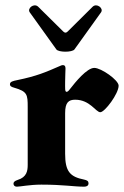

<svg xmlns="http://www.w3.org/2000/svg" viewBox="-20 -701 470 729"><path d="M44 7.8C56.8 7.8 93 0 137.1 0C219.8 0 260.7 7.8 299 7.8C306.1 7.8 316.1 6 316.1 -5C316.1 -12.8 311.4 -16.7 299 -19.2C246.1 -29.8 227.3 -49.7 227.3 -117.2V-271.3C227.3 -312.5 240.8 -322.4 265.6 -322.4C321.7 -322.4 343.8 -274.9 360.8 -274.9C377.8 -274.9 430.4 -345.2 430.4 -375.7C430.4 -397 364.3 -443.2 338.1 -443.2C309.7 -443.2 265.6 -388.5 245.7 -362.9C240.1 -355.1 235.8 -352.3 233 -352.3C225.9 -352.3 227.3 -365.1 227.3 -391.3C227.3 -409.1 228.7 -433.2 228.7 -441.1C228.7 -449.9 225.5 -453.8 218.8 -453.8C215.2 -453.8 213.8 -453.1 208.8 -451C152 -426.1 118.6 -411.9 46.2 -397C28.4 -393.5 17.8 -390.6 17.8 -381.4C17.8 -373.6 23.1 -371.1 34.1 -367.9C83.8 -353.7 85.2 -341.6 85.2 -294.7V-75.3C85.2 -52.9 82 -28.4 46.9 -17.8C35.2 -13.8 31.2 -9.6 31.2 -3.6C31.2 3.6 36.6 7.8 44 7.8ZM93 -654.1 193.9 -513.5C202.1 -501.8 254.6 -501.8 262.8 -513.5L363.6 -654.1C374.6 -669.4 347.3 -690.7 331.7 -675.4L236.9 -581.3C230.8 -575.6 226.6 -575.6 220.5 -581L125 -675.4C109.4 -690.7 82 -669.4 93 -654.1Z"/></svg>

Font: Margiela Serif
Style: Bold
Weight: 700
Designer: Andreas Faust, Stefan Endress
Version: Version 1.002;FEAKit 1.0